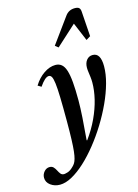

<svg xmlns="http://www.w3.org/2000/svg" viewBox="-278 -956 933 1296"><g transform="rotate(-15 189.0 -308.0)"><path d="M-25 254.5Q-62 254.5 -90 234Q-118 213.5 -118 181.5Q-118 158 -102 139.5Q-86 121 -64 121Q-46.5 121 -36.5 131.8Q-26.5 142.5 -19.5 156.8Q-12.5 171 -4 181.8Q4.5 192.5 20 192.5Q27 192.5 46.2 186.8Q65.5 181 89 156.5Q96.5 149 102.8 139Q109 129 114.2 110.8Q119.5 92.5 123 61Q126.5 29.5 128.2 -20.8Q130 -71 130 -145Q130 -249.5 128.2 -314.5Q126.5 -379.5 122 -414Q117.5 -448.5 110 -461.2Q102.5 -474 90.5 -474Q64 -474 25 -416.5L1 -431Q30.5 -479 71.5 -506.8Q112.5 -534.5 152.5 -534.5Q178 -534.5 195.2 -520.2Q212.5 -506 222.8 -474.2Q233 -442.5 237.5 -390.5Q242 -338.5 242 -262.5Q242 -213.5 237.5 -143.2Q233 -73 225.5 11L229 12.5Q274.5 -50 304.2 -114.2Q334 -178.5 348.8 -240Q363.5 -301.5 363.5 -356.5Q363.5 -375 361.2 -393.8Q359 -412.5 356.5 -429.8Q354 -447 354 -460.5Q354 -493.5 370.2 -514Q386.5 -534.5 413 -534.5Q441 -534.5 454.8 -511Q468.5 -487.5 468.5 -441.5Q468.5 -387.5 451 -324Q433.5 -260.5 402.8 -193.8Q372 -127 332 -62.2Q292 2.5 246.2 59.8Q200.5 117 153 160.8Q105.5 204.5 60 229.5Q14.5 254.5 -25 254.5ZM205 -643 183 -660.5 311 -836.5Q335.5 -871 378 -871Q400 -871 408.5 -862.5Q417 -854 418 -836.5L430 -661.5L400 -643L346 -771.5Z"/></g></svg>

Font: Libre Caslon Condensed
Style: Italic
Weight: 400
Italic angle: -22.583°
Designer: Pablo Impallari, Rodrigo Fuenzalida, Katja Schimmel, Ertekin Erdin
Foundry: Pablo Impallari, Rodrigo Fuenzalida
Version: Version 2.000;gftools[0.9.33]